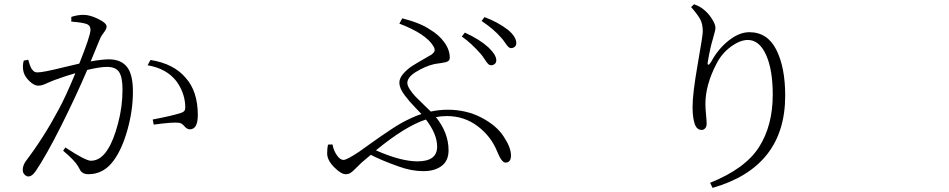

<svg xmlns="http://www.w3.org/2000/svg" viewBox="-20 -827 4540 919"><path d="M321.3 -723.6V-746.1Q350.6 -755.9 379.9 -755.9Q410.2 -755.9 450.2 -736.3Q490.2 -716.8 490.2 -700.2Q490.2 -688.5 477.5 -671.9Q464.8 -655.3 460.9 -646.5Q446.3 -611.3 414.1 -533.2Q470.7 -543 501 -543Q558.6 -543 587.4 -507.3Q616.2 -471.7 616.2 -388.7Q616.2 -297.9 589.8 -204.6Q563.5 -111.3 522.5 -56.6Q475.6 6.8 403.3 6.8Q387.7 6.8 378.4 1.5Q369.1 -3.9 365.7 -9.3Q362.3 -14.6 353.5 -31.2Q337.9 -58.6 282.2 -105.5L293 -121.1Q389.6 -57.6 415 -57.6Q462.9 -57.6 497.1 -114.3Q523.4 -155.3 544.9 -235.8Q566.4 -316.4 566.4 -398.4Q566.4 -457 550.3 -481.9Q534.2 -506.8 492.2 -506.8Q458 -506.8 397.5 -492.2Q342.8 -364.3 272.5 -224.1Q202.1 -84 151.4 -8.8Q133.8 17.6 115.2 17.6Q106.4 17.6 97.7 8.8Q88.9 0 88.9 -13.7Q88.9 -35.2 103.5 -55.7Q189.5 -168.9 260.7 -302.7Q293.9 -363.3 340.8 -476.6Q300.8 -465.8 245.1 -445.3Q228.5 -439.5 210.4 -431.2Q192.4 -422.9 182.6 -419.9Q172.9 -417 162.1 -417Q143.6 -417 121.1 -438.5Q98.6 -460 92.8 -482.4Q85.9 -510.7 93.8 -537.1L115.2 -541Q116.2 -538.1 118.7 -529.3Q121.1 -520.5 122.6 -516.6Q124 -512.7 127 -505.9Q129.9 -499 132.8 -495.6Q135.7 -492.2 139.6 -487.8Q143.6 -483.4 148.9 -481.9Q154.3 -480.5 160.2 -480.5Q173.8 -480.5 205.6 -486.8Q237.3 -493.2 286.6 -505.4Q335.9 -517.6 359.4 -522.5Q413.1 -656.2 413.1 -684.6Q413.1 -704.1 397.5 -710.9Q380.9 -718.8 321.3 -723.6ZM686.5 -514.6 700.2 -540Q811.5 -522.5 869.1 -454.1Q926.8 -389.6 926.8 -276.4Q926.8 -208 888.7 -208Q875 -208 862.8 -222.7Q850.6 -237.3 836.9 -239.3Q807.6 -243.2 715.8 -230.5L710.9 -254.9Q806.6 -273.4 844.7 -286.1Q860.4 -291 864.3 -299.3Q868.2 -307.6 866.2 -328.1Q861.3 -387.7 824.2 -438.5Q777.3 -499 686.5 -514.6Z M2190.4 -652.3 2205.1 -670.9Q2275.4 -638.7 2317.4 -600.6Q2355.5 -564.5 2355.5 -538.1Q2355.5 -527.3 2348.1 -521Q2340.8 -514.6 2330.1 -514.6Q2323.2 -514.6 2317.4 -520Q2311.5 -525.4 2300.3 -542.5Q2289.1 -559.6 2283.2 -566.4Q2235.4 -621.1 2190.4 -652.3ZM2072.3 -125Q2072.3 -185.5 2018.6 -254.9Q1920.9 -223.6 1779.3 -107.4Q1898.4 -54.7 1978.5 -54.7Q2072.3 -54.7 2072.3 -125ZM1891.6 -713.9 1905.3 -739.3Q1993.2 -716.8 2038.1 -685.5Q2080.1 -661.1 2106.4 -625Q2132.8 -588.9 2132.8 -550.8Q2132.8 -539.1 2124 -533.7Q2115.2 -528.3 2089.4 -524.9Q2063.5 -521.5 2055.7 -519.5Q2015.6 -509.8 1972.7 -483.9Q1929.7 -458 1929.7 -429.7Q1929.7 -417 1942.4 -397.9Q1955.1 -378.9 1968.8 -364.7Q1982.4 -350.6 2007.8 -326.2Q2033.2 -301.8 2042 -293Q2082 -301.8 2123 -301.8Q2211.9 -301.8 2284.2 -264.2Q2356.4 -226.6 2390.6 -173.8Q2425.8 -121.1 2425.8 -83Q2425.8 -48.8 2399.4 -48.8Q2380.9 -48.8 2359.4 -102.5Q2330.1 -174.8 2266.1 -223.1Q2202.1 -271.5 2118.2 -271.5Q2093.8 -271.5 2066.4 -266.6Q2127 -191.4 2127 -107.4Q2127 -57.6 2093.8 -32.7Q2060.5 -7.8 2006.8 -7.8Q1949.2 -7.8 1887.7 -30.3Q1807.6 -58.6 1754.9 -85.9L1711.9 -49.8Q1701.2 -40 1684.1 -22.5Q1667 -4.9 1657.2 1Q1647.5 6.8 1634.8 6.8Q1612.3 6.8 1579.1 -26.9Q1545.9 -60.5 1545.9 -92.8Q1545.9 -116.2 1549.8 -134.8L1571.3 -135.7Q1577.1 -105.5 1592.8 -83.5Q1608.4 -61.5 1624 -61.5Q1640.6 -61.5 1700.2 -101.6Q1713.9 -111.3 1750 -137.2Q1786.1 -163.1 1801.8 -173.8Q1817.4 -184.6 1848.1 -205.1Q1878.9 -225.6 1898.9 -236.8Q1918.9 -248 1945.8 -260.7Q1972.7 -273.4 1997.1 -281.2Q1989.3 -290 1970.2 -309.6Q1951.2 -329.1 1940.4 -341.8Q1929.7 -354.5 1917 -371.1Q1904.3 -387.7 1897.9 -402.8Q1891.6 -418 1891.6 -431.6Q1891.6 -453.1 1911.1 -475.1Q1930.7 -497.1 1952.1 -510.7Q1973.6 -524.4 2005.4 -542.5Q2037.1 -560.5 2044.9 -565.4Q2057.6 -575.2 2060.1 -583.5Q2062.5 -591.8 2054.7 -605.5Q2019.5 -665 1891.6 -713.9ZM2285.2 -726.6 2298.8 -745.1Q2361.3 -722.7 2412.1 -683.6Q2451.2 -650.4 2451.2 -621.1Q2451.2 -609.4 2443.8 -603Q2436.5 -596.7 2425.8 -596.7Q2418.9 -596.7 2412.6 -603Q2406.2 -609.4 2396.5 -624Q2386.7 -638.7 2377.9 -647.5Q2344.7 -686.5 2285.2 -726.6Z M3343.8 -675.8Q3343.8 -710.9 3332.5 -732.9Q3321.3 -754.9 3288.1 -793L3301.8 -806.6Q3327.1 -797.9 3344.7 -784.2Q3369.1 -765.6 3386.7 -738.3Q3404.3 -710.9 3404.3 -695.3Q3404.3 -686.5 3402.3 -678.7Q3400.4 -670.9 3397 -658.7Q3393.6 -646.5 3391.6 -638.7Q3379.9 -601.6 3368.2 -533.2Q3365.2 -517.6 3370.1 -517.1Q3375 -516.6 3383.8 -531.2Q3418 -593.8 3468.3 -633.3Q3518.6 -672.9 3566.4 -672.9Q3653.3 -672.9 3695.8 -588.9Q3738.3 -504.9 3738.3 -369.1Q3738.3 -27.3 3390.6 72.3L3378.9 47.9Q3546.9 -19.5 3612.8 -122.6Q3678.7 -225.6 3678.7 -374Q3678.7 -494.1 3646.5 -564.9Q3614.3 -635.7 3559.6 -635.7Q3522.5 -635.7 3479 -604Q3435.5 -572.3 3410.2 -523.4Q3356.4 -420.9 3356.4 -329.1Q3356.4 -308.6 3359.4 -278.3Q3362.3 -248 3362.3 -234.4Q3362.3 -221.7 3355.5 -213.4Q3348.6 -205.1 3338.9 -205.1Q3318.4 -205.1 3308.6 -225.6Q3294.9 -255.9 3294.9 -315.4Q3294.9 -378.9 3319.3 -518.1Q3343.8 -657.2 3343.8 -675.8Z"/></svg>

Font: Bpmf Zihi Serif Light
Style: Light
Weight: 300
Foundry: But Ko
Version: Version 1.320